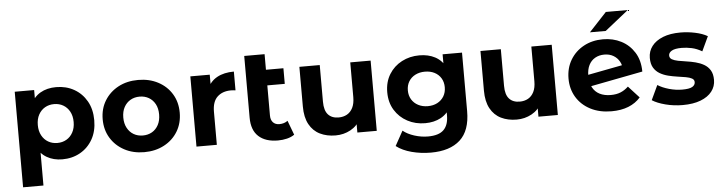

<svg xmlns="http://www.w3.org/2000/svg" viewBox="-53 -1007 5526 1465"><g transform="rotate(-5 2710.0 -274.5)"><path d="M389.7 7.6Q322.3 7.6 271 -22.3Q219.6 -52.2 191.3 -113.5Q163 -174.8 163 -268.8Q163 -364.2 190.1 -425.1Q217.2 -486.1 268.4 -515.8Q319.5 -545.5 389.7 -545.5Q465.9 -545.5 526.5 -511.3Q587.1 -477.1 622.5 -415.1Q657.9 -353.2 657.9 -268.8Q657.9 -184.4 622.5 -122.4Q587.1 -60.4 526.5 -26.4Q465.9 7.6 389.7 7.6ZM72.3 194V-537.9H221V-427.7L218.3 -268.2L228.3 -108.6V194ZM362.8 -120.1Q401.7 -120.1 432.5 -137.9Q463.4 -155.6 481.7 -189.3Q500.1 -222.9 500.1 -268.8Q500.1 -315.6 481.7 -349Q463.4 -382.3 432.5 -400.1Q401.7 -417.8 362.8 -417.8Q323.9 -417.8 293.1 -400.1Q262.2 -382.3 243.9 -349Q225.5 -315.6 225.5 -268.8Q225.5 -222.9 243.9 -189.3Q262.2 -155.6 293.1 -137.9Q323.9 -120.1 362.8 -120.1Z M1017.5 7.6Q932 7.6 865.5 -28Q799 -63.6 760.7 -126.2Q722.5 -188.8 722.5 -269.3Q722.5 -350.4 760.9 -412.6Q799.3 -474.8 865.5 -510.2Q931.8 -545.5 1017.5 -545.5Q1103.3 -545.5 1170.1 -510.2Q1236.9 -474.9 1274.7 -412.7Q1312.6 -350.6 1312.6 -269.3Q1312.6 -188.6 1274.8 -126.1Q1237 -63.6 1170 -28Q1103 7.6 1017.5 7.6ZM1017.5 -120.1Q1057 -120.1 1087.9 -137.9Q1118.7 -155.6 1136.8 -189.5Q1154.8 -223.3 1154.8 -269.2Q1154.8 -316 1136.8 -349.2Q1118.7 -382.3 1087.9 -400.1Q1057 -417.8 1017.8 -417.8Q978.7 -417.8 947.8 -400.1Q916.9 -382.3 898.6 -349.2Q880.3 -316 880.3 -269.2Q880.3 -223.3 898.6 -189.5Q916.9 -155.6 947.8 -137.9Q978.6 -120.1 1017.5 -120.1Z M1417.3 0V-537.9H1566V-385.6L1545.4 -429.6Q1569.2 -487 1622.1 -516.3Q1675 -545.5 1751.4 -545.5V-401.7Q1741.2 -403 1733 -403.7Q1724.9 -404.4 1716.5 -404.4Q1651.6 -404.4 1612.5 -367.7Q1573.3 -330.9 1573.3 -253.9V0Z M2041.5 7.6Q1946 7.6 1893.3 -40.6Q1840.5 -88.7 1840.5 -184.8V-657.3H1996.5V-187.5Q1996.5 -153.4 2014.2 -134.6Q2032 -115.7 2062.8 -115.7Q2100.3 -115.7 2126.5 -135.6L2167.8 -25.6Q2144.2 -8.8 2110.8 -0.6Q2077.3 7.6 2041.5 7.6ZM1926.9 -418.2V-537.9H2130.2V-418.2Z M2483.1 7.6Q2415.7 7.6 2363.5 -18Q2311.3 -43.6 2281.9 -97.4Q2252.5 -151.2 2252.5 -234.1V-537.9H2408.5V-257.5Q2408.5 -189.8 2437.2 -158.3Q2465.8 -126.9 2517.5 -126.9Q2553.8 -126.9 2581.9 -142.5Q2609.9 -158.2 2626.1 -190.5Q2642.2 -222.8 2642.2 -271.9V-537.9H2798.2V0H2649.6V-148.3L2677.5 -104.7Q2649.7 -49.2 2597.4 -20.8Q2545.1 7.6 2483.1 7.6Z M3196 201.6Q3119.8 201.6 3049.4 183.1Q2979 164.6 2931.6 128.2L2993.8 15.8Q3028.2 43.8 3080.4 60.4Q3132.6 77 3184.4 77Q3267.1 77 3304.7 40Q3342.2 2.9 3342.2 -70.2V-150.5L3352.2 -286.2L3349.6 -422.4V-537.9H3498.2V-89.7Q3498.2 59.7 3419.9 130.6Q3341.5 201.6 3196 201.6ZM3171.9 -25.8Q3097.5 -25.8 3036.6 -58.3Q2975.7 -90.8 2939.6 -149.2Q2903.5 -207.6 2903.5 -286.2Q2903.5 -364.7 2939.6 -423.1Q2975.7 -481.5 3036.6 -513.5Q3097.5 -545.5 3171.9 -545.5Q3240.5 -545.5 3292 -518.1Q3343.5 -490.7 3372.8 -433.1Q3402 -375.6 3402 -286.2Q3402 -196.8 3372.8 -139.2Q3343.5 -81.6 3292 -53.7Q3240.5 -25.8 3171.9 -25.8ZM3202.9 -153.5Q3244.4 -153.5 3276.3 -170.2Q3308.1 -187 3326.2 -216.9Q3344.2 -246.9 3344.2 -286.2Q3344.2 -325.8 3326.2 -355.6Q3308.1 -385.3 3276.3 -401.6Q3244.4 -417.8 3202.9 -417.8Q3162.5 -417.8 3130.1 -401.6Q3097.7 -385.3 3079.5 -355.6Q3061.3 -325.8 3061.3 -286.2Q3061.3 -246.9 3079.5 -216.9Q3097.7 -187 3130.1 -170.2Q3162.5 -153.5 3202.9 -153.5Z M3870.1 7.6Q3802.7 7.6 3750.5 -18Q3698.3 -43.6 3668.9 -97.4Q3639.5 -151.2 3639.5 -234.1V-537.9H3795.5V-257.5Q3795.5 -189.8 3824.2 -158.3Q3852.8 -126.9 3904.5 -126.9Q3940.8 -126.9 3968.9 -142.5Q3996.9 -158.2 4013.1 -190.5Q4029.2 -222.8 4029.2 -271.9V-537.9H4185.2V0H4036.6V-148.3L4064.5 -104.7Q4036.7 -49.2 3984.4 -20.8Q3932.1 7.6 3870.1 7.6Z M4596.7 7.6Q4504.6 7.6 4435.5 -28.2Q4366.4 -64 4328.4 -126.7Q4290.5 -189.4 4290.5 -269.2Q4290.5 -349.8 4327.8 -412.3Q4365.2 -474.7 4430.2 -510.1Q4495.2 -545.5 4577.9 -545.5Q4654.3 -545.5 4717 -513.5Q4779.6 -481.5 4817.6 -420.8Q4855.6 -360.2 4856.2 -274L4421.7 -190L4419.9 -280.7L4764.4 -346.9L4710.6 -292.9Q4711.2 -332.6 4694.3 -363Q4677.5 -393.5 4647.7 -410.9Q4618 -428.3 4578.3 -428.3Q4538.2 -428.3 4507.4 -410.7Q4476.5 -393.1 4459.6 -359.4Q4442.7 -325.8 4442.7 -278.3Q4442.7 -224.9 4461.7 -188.9Q4480.7 -152.8 4516.4 -134.7Q4552.1 -116.6 4601.3 -116.6Q4644.1 -116.6 4676.2 -129.6Q4708.2 -142.6 4736.4 -169.2L4818.8 -79.2Q4781.8 -36.8 4725.9 -14.6Q4669.9 7.6 4596.7 7.6ZM4484 -607 4618.4 -751.3H4786.3L4605 -607Z M5141.5 7.6Q5073.3 7.6 5009.9 -8.9Q4946.4 -25.4 4908.6 -50L4961 -161.6Q4997.6 -138.6 5048.1 -124.4Q5098.7 -110.2 5148.3 -110.2Q5202 -110.2 5224.7 -123.2Q5247.3 -136.3 5247.3 -159.1Q5247.3 -177.8 5229.7 -187.5Q5212.1 -197.2 5183.2 -202.3Q5154.3 -207.4 5119.6 -212.2Q5084.9 -217.1 5050 -225.7Q5015.1 -234.4 4986.2 -251.2Q4957.3 -268 4939.7 -297Q4922.1 -326 4922.1 -372.4Q4922.1 -423.2 4951.7 -462.2Q4981.4 -501.2 5037 -523.4Q5092.6 -545.5 5170.7 -545.5Q5226.5 -545.5 5283.1 -533.6Q5339.8 -521.7 5378 -499.3L5325.6 -387.7Q5286.7 -410.7 5247.4 -419.2Q5208.1 -427.7 5171.3 -427.7Q5118.6 -427.7 5094.7 -413.7Q5070.7 -399.7 5070.7 -378.2Q5070.7 -358.4 5088.3 -348.1Q5105.9 -337.9 5134.8 -332.2Q5163.7 -326.5 5198.4 -321.7Q5233.1 -316.9 5267.8 -308Q5302.6 -299.1 5331.5 -282.6Q5360.4 -266.1 5378 -237.4Q5395.6 -208.7 5395.6 -162.9Q5395.6 -113.3 5365.8 -74.8Q5336 -36.2 5279.3 -14.3Q5222.7 7.6 5141.5 7.6Z"/></g></svg>

Font: Montserrat Alternates Thin
Style: Regular
Weight: 100
Designer: Julieta Ulanovsky
Foundry: Julieta Ulanovsky
Version: Version 9.000